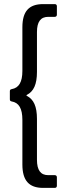

<svg xmlns="http://www.w3.org/2000/svg" viewBox="-20 -794 322 935"><path d="M190 121H247C253 121 257 117 257 111V69C257 63 253 59 247 59H215C178 59 160 35 160 -16V-215C160 -276 144 -310 111 -327C108 -329 108 -331 111 -332C144 -349 160 -383 160 -444V-638C160 -688 178 -712 215 -712H247C253 -712 257 -716 257 -722V-764C257 -770 253 -774 247 -774H190C121 -774 89 -739 89 -661V-449C89 -394 72 -366 37 -360C31 -359 28 -356 28 -350V-310C28 -304 31 -301 37 -300C72 -294 89 -266 89 -210V7C89 85 121 121 190 121Z"/></svg>

Font: Barlow Semi Condensed
Style: Regular
Weight: 400
Width: 4
Designer: Jeremy Tribby
Foundry: Tribby Type
Version: Version 1.422;hotconv 1.0.109;makeotfexe 2.5.65596